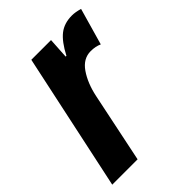

<svg xmlns="http://www.w3.org/2000/svg" viewBox="-178 -641 723 723"><g transform="rotate(-45 183.5 -279.0)"><path d="M108 -548H213L208 -465H212Q238 -515 265.5 -536.5Q293 -558 334 -558Q352 -558 376 -551L334 -404Q315 -413 289 -413Q249 -413 222.5 -374.5Q196 -336 184 -279L126 0H-9Z"/></g></svg>

Font: Noto Sans Display Ex Bold Cond
Style: Italic
Weight: 800
Width: 3
Italic angle: -12°
Designer: Monotype Design team
Foundry: Monotype Imaging Inc.
Version: Version 1.000